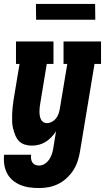

<svg xmlns="http://www.w3.org/2000/svg" viewBox="-28 -730 548 973"><path d="M170 223Q145 223 120.5 219.5Q96 216 74.5 207Q53 198 35.5 183Q18 168 7.5 147.5Q-3 127 -6.5 103Q-10 79 -7 54H130Q128 65 129.5 75Q131 85 136 93Q141 101 150 105Q159 109 170 109Q185 109 198.5 100.5Q212 92 221 78.5Q230 65 235 50.5Q240 36 242 21L256 -65Q246 -49 232.5 -35Q219 -21 203 -11Q187 -1 169 3.5Q151 8 133 8Q114 8 97 2.5Q80 -3 68 -15.5Q56 -28 49.5 -44.5Q43 -61 38.5 -78Q34 -95 33.5 -113.5Q33 -132 33.5 -150.5Q34 -169 36 -187.5Q38 -206 41 -225L71 -406H53V-520H243V-406H209L176 -206Q174 -196 173 -185.5Q172 -175 172 -164.5Q172 -154 173.5 -144.5Q175 -135 179 -126Q183 -117 191 -111.5Q199 -106 209 -106Q222 -106 234.5 -112.5Q247 -119 255.5 -129.5Q264 -140 268.5 -153Q273 -166 275 -178L313 -406H294V-520H484V-406H451L377 40Q373 64 365 88Q357 112 343 133.5Q329 155 309.5 173Q290 191 266.5 202.5Q243 214 218.5 218.5Q194 223 170 223ZM455 -630H155L154 -710H454Z"/></svg>

Font: Iosevka Curly Slab Heavy
Style: Italic
Weight: 900
Italic angle: -9°
Monospace: yes
Designer: Belleve Invis
Foundry: Belleve Invis
Version: Version 22.1.2; ttfautohint (v1.8.4)